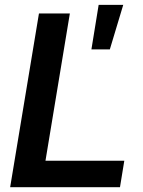

<svg xmlns="http://www.w3.org/2000/svg" viewBox="-20 -784 597 804"><path d="M22.5 0 143.1 -727.5H272.5L170.4 -110.8H500.5L482.4 0ZM362.8 -577.1 393.1 -763.7H496.1L439.9 -577.1Z"/></svg>

Font: Inter 24pt SemiBold
Style: Italic
Weight: 600
Italic angle: -9.3988°
Designer: Rasmus Andersson
Foundry: rsms
Version: Version 4.001;git-66647c0bb